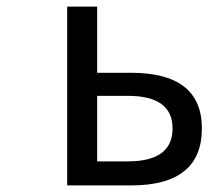

<svg xmlns="http://www.w3.org/2000/svg" viewBox="-20 -563 633 583"><path d="M184 0V-543H275V-342H378Q593 -342 593 -173Q593 0 378 0ZM275 -73H368Q504 -73 504 -173Q504 -272 368 -272H275Z"/></svg>

Font: Source Han Sans Regular
Style: Regular
Weight: 400
Designer: Ryoko NISHIZUKA  (kana & ideographs); Paul D. Hunt (Latin, Greek & Cyrillic); Wenlong ZHANG  (bopomofo); Sandoll Communi
Foundry: Adobe Systems Incorporated
Version: Version 1.00 January 18, 2024, initial release